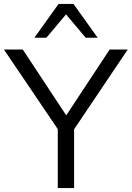

<svg xmlns="http://www.w3.org/2000/svg" viewBox="-32 -957 670 977"><path d="M0 0ZM262 0V-300L-12 -705H84L305 -370L526 -705H618L345 -299V0ZM143 -765 266 -937H342L465 -765H404L304 -884L204 -765Z"/></svg>

Font: Winston
Style: Regular
Weight: 400
Designer: Original fonts by Vernon Adams / Changes by Cristiano Sobral
Foundry: Original fonts by Vernon Adams / Changes by Cristiano Sobral
Version: Version 2.503;July 17, 2020;FontCreator 13.0.0.2655 64-bit